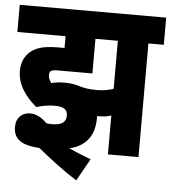

<svg xmlns="http://www.w3.org/2000/svg" viewBox="-53 -670 753 845"><g transform="rotate(5 323.5 -248.0)"><path d="M193 -193C235 -193 249 -179 249 -154C249 -126 231 -111 186 -111C178 -111 170 -112 162 -113C139 -137 114 -150 88 -150C53 -150 26 -127 26 -85C26 -26 70 -6 141 -2C199 45 256 89 315 126L370 28C343 18 307 4 273 -12C353 -31 382 -86 382 -155C382 -158 382 -161 382 -164C385 -164 387 -164 390 -164C406 -164 424 -165 444 -172V0H579V-502H647V-622H0V-502H213V-450H184C112 -450 81 -435 60 -416C37 -395 26 -366 26 -332C26 -271 64 -220 112 -180C136 -188 164 -193 193 -193ZM371 -278C337 -278 315 -282 297 -287C278 -294 254 -298 227 -298C206 -298 187 -296 168 -291C160 -303 155 -313 155 -327C155 -333 157 -339 160 -342C166 -347 172 -349 192 -349H345V-502H444V-290C422 -282 397 -278 371 -278Z"/></g></svg>

Font: Noto Sans Devanagari UI ExtraCondensed ExtraBold
Style: Regular
Weight: 800
Width: 2
Designer: Jelle Bosma - Monotype Design Team
Foundry: Monotype Imaging Inc.
Version: Version 2.003